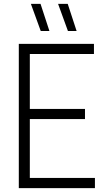

<svg xmlns="http://www.w3.org/2000/svg" viewBox="-20 -965 526 985"><path d="M76.5 0V-740H462V-688H133V-406H416V-354H133V-52H467V0ZM328.5 -806 278 -945H327.5L373 -806ZM189 -806 138.5 -945H188L233.5 -806Z"/></svg>

Font: Encode Sans Cnd Lt
Style: Regular
Weight: 300
Width: 3
Designer: Multiple Designers
Foundry: Impallari Type
Version: Version 3.002; ttfautohint (v1.8.3) -l 8 -r 50 -G 200 -x 14 